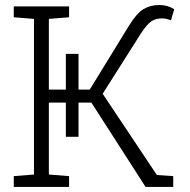

<svg xmlns="http://www.w3.org/2000/svg" viewBox="-20 -736 748 756"><path d="M34.2 0V-42.5L113.8 -48.8V-661.6L34.2 -668V-710.9H252V-668L172.4 -661.6V-383.3H333.5L487.8 -634.8Q518.6 -684.6 545.4 -700.4Q572.3 -716.3 608.4 -716.3Q624.5 -716.3 639.2 -711.9Q653.8 -707.5 666 -699.7L653.3 -656.2Q645 -659.2 636.2 -661.4Q627.4 -663.6 617.7 -663.6Q592.8 -663.6 575.7 -651.9Q558.6 -640.1 535.6 -605.5L384.3 -366.7L597.7 -46.9L662.1 -42.5V0H553.2L339.8 -332H172.4V-48.8L252 -42.5V0ZM239.3 -197.3V-523.9H289.1V-197.3Z"/></svg>

Font: Roboto Slab LO Light
Style: Regular
Weight: 300
Designer: Google
Version: Version 2.000